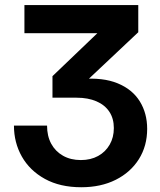

<svg xmlns="http://www.w3.org/2000/svg" viewBox="-20 -748 650 779"><path d="M309.6 11.7Q223.6 11.7 162.4 -22Q101.1 -55.7 68.8 -112.5Q36.6 -169.4 36.6 -238.3H170.9Q170.9 -196.3 187.7 -165Q204.6 -133.8 235.6 -116.2Q266.6 -98.6 308.1 -98.6Q348.1 -98.6 378.2 -115.2Q408.2 -131.8 425 -161.1Q441.9 -190.4 441.9 -228.5Q441.9 -267.1 423.6 -294.7Q405.3 -322.3 371.3 -336.9Q337.4 -351.6 291 -351.6H192.9V-439L374.5 -612.8V-613.3H79.1V-727.5H541V-617.2L308.6 -398.4V-427.2Q397.9 -434.6 457.5 -409.9Q517.1 -385.3 547.1 -336.9Q577.1 -288.6 577.1 -225.1Q577.1 -155.8 543.5 -102.3Q509.8 -48.8 449.7 -18.6Q389.6 11.7 309.6 11.7Z"/></svg>

Font: Inter Cardless Display
Style: Bold
Weight: 700
Designer: Rasmus Andersson
Foundry: rsms
Version: Version 4.001;git-9221beed3